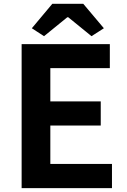

<svg xmlns="http://www.w3.org/2000/svg" viewBox="-20 -968 655 988"><path d="M91.3 0V-740.8H545.2V-617.3H239V-446.1H498.4V-321.9H239V-124.3H556.2V0ZM206.6 -781.8 143.8 -822.6 249.2 -948.4H408.5L514.5 -822.6L450.9 -781.8L331.1 -879.3H326.4Z"/></svg>

Font: Noto Sans JP
Style: Regular
Weight: 100
Designer: Ryoko NISHIZUKA 西塚涼子 (kana, bopomofo & ideographs); Paul D. Hunt (Latin, Greek & Cyrillic); Sandoll Communications 산돌커뮤니
Foundry: Adobe
Version: Version 2.004;hotconv 1.0.118;makeotfexe 2.5.65603